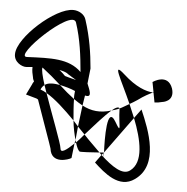

<svg xmlns="http://www.w3.org/2000/svg" viewBox="-20 -571 374 384"><path d="M10 -463C8 -447 24 -437 33 -437H45C44 -429 45 -423 46 -416C46 -413 47 -411 48 -408C46 -406 45 -404 44 -402L32 -382L53 -374C54 -373 55 -373 56 -372C66 -332 80 -280 81 -274C82 -242 118 -252 123 -255L129 -284C113 -271 101 -264 101 -274C101 -284 84 -341 73 -385C90 -373 108 -353 127 -330C127 -345 127 -360 128 -373C134 -368 139 -364 145 -360L150 -380C159 -377 162 -380 158 -394C157 -397 156 -401 155 -404L161 -434C161 -465 159 -496 151 -531C149 -543 137 -550 127 -551C91 -555 13 -496 10 -463ZM34 -457C5 -458 125 -555 132 -526C140 -492 141 -459 141 -427C118 -454 82 -455 34 -457ZM129 -284C130 -285 131 -285 132 -286C132 -288 131 -289 131 -291ZM132 -286C134 -277 136 -271 139 -268C139 -267 165 -266 179 -266C170 -277 159 -289 149 -302C143 -296 138 -291 132 -286ZM229 -422C203 -450 222 -413 239 -363C244 -365 249 -368 255 -371C268 -379 278 -383 286 -386C272 -388 252 -397 229 -422ZM285 -407 287 -387 286 -386H287L289 -366C295 -366 299 -366 304 -367C304 -367 330 -367 324 -394C316 -425 285 -407 285 -407ZM170 -246C189 -225 218 -194 250 -213C298 -241 277 -310 263 -352L248 -335C245 -344 242 -354 239 -363C232 -360 225 -356 219 -354C218 -358 211 -356 203 -350C208 -351 214 -352 219 -354V-351C217 -323 224 -299 211 -327C194 -363 189 -292 188 -266L248 -335C261 -291 267 -246 240 -230C225 -221 205 -237 183 -261ZM179 -266C181 -264 181 -263 183 -261L187 -265C187 -252 187 -256 188 -266L187 -265V-266ZM127 -330C127 -316 129 -302 131 -291L136 -318C140 -313 145 -307 149 -302C168 -320 189 -340 203 -350C180 -345 162 -349 145 -360L136 -318ZM61 -392C63 -396 66 -399 69 -401C70 -396 72 -390 73 -385C69 -388 65 -390 61 -392ZM65 -436C78 -424 90 -412 100 -401C89 -404 77 -406 69 -401C65 -419 63 -432 65 -436ZM100 -401C110 -398 121 -394 130 -389C129 -384 128 -379 128 -373C119 -381 110 -390 100 -401ZM99 -431C106 -429 111 -427 115 -424C115 -424 115 -423 116 -423L117 -422C120 -420 124 -417 132 -411C126 -413 112 -418 110 -419C107 -423 103 -427 99 -431Z"/></svg>

Font: CiSf CamouflageKit II
Style: Outline
Weight: 400
Version: Version 1